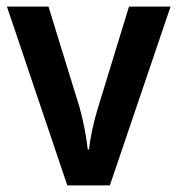

<svg xmlns="http://www.w3.org/2000/svg" viewBox="-20 -628 538 582"><path d="M184 -66H313L497 -608H371L276 -298C263 -255 253 -208 250 -175H246C242 -213 233 -260 221 -303L127 -608H1Z"/></svg>

Font: Noto Sans Malayalam UI SemiCondensed SemiBold
Style: Regular
Weight: 600
Width: 4
Designer: Jelle Bosma - Monotype Design Team
Foundry: Monotype Imaging Inc.
Version: Version 2.104